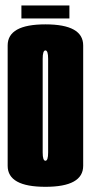

<svg xmlns="http://www.w3.org/2000/svg" viewBox="-20 -698 342 722"><path d="M150.8 4.5Q8.8 4.5 8.8 -74.5Q8.8 -153.5 8.8 -300.7Q8.8 -447.9 8.8 -527.1Q8.8 -606.4 150.8 -606.4Q292.8 -606.4 292.8 -527.1Q292.8 -447.9 292.8 -300.7Q292.8 -153.5 292.8 -74.5Q292.8 4.5 150.8 4.5ZM150.8 -93.5Q161 -93.5 161 -124.6Q161 -155.8 161 -300.7Q161 -445.6 161 -477Q161 -508.4 150.8 -508.4Q140.5 -508.4 140.5 -477Q140.5 -445.6 140.5 -300.7Q140.5 -155.8 140.5 -124.6Q140.5 -93.5 150.8 -93.5ZM60.5 -628.5V-677.5H241V-628.5Z"/></svg>

Font: Anybody UltraCondensed Thin
Style: Regular
Weight: 100
Width: 1
Designer: Tyler Finck
Foundry: Etcetera Type Company
Version: Version 1.110